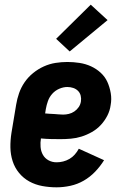

<svg xmlns="http://www.w3.org/2000/svg" viewBox="-20 -793 540 821"><path d="M222 8Q191 8 161 2.5Q131 -3 105.5 -17Q80 -31 61.5 -53.5Q43 -76 34 -104Q25 -132 24.5 -162.5Q24 -193 29 -225L49 -345Q53 -370 61.5 -394.5Q70 -419 85 -441Q100 -463 121.5 -480.5Q143 -498 167.5 -509Q192 -520 217.5 -524Q243 -528 268 -528Q294 -528 320 -524Q346 -520 369 -509.5Q392 -499 410.5 -482Q429 -465 439 -443Q449 -421 453.5 -395Q458 -369 453 -343Q450 -320 439 -298.5Q428 -277 411.5 -259Q395 -241 373 -228.5Q351 -216 328.5 -209Q306 -202 283 -200Q260 -198 238 -198Q217 -198 196.5 -198.5Q176 -199 155 -201Q152 -183 153.5 -164.5Q155 -146 163.5 -131Q172 -116 187.5 -107.5Q203 -99 222 -99Q236 -99 250 -102.5Q264 -106 277 -113.5Q290 -121 300 -132.5Q310 -144 317 -157L425 -108Q409 -82 387 -59Q365 -36 338 -20.5Q311 -5 281 1.5Q251 8 222 8ZM250 -303Q262 -303 274.5 -306Q287 -309 298 -316.5Q309 -324 316.5 -335Q324 -346 326 -359Q328 -372 325 -384Q322 -396 313.5 -404.5Q305 -413 293 -417Q281 -421 268 -421Q251 -421 233.5 -413.5Q216 -406 203.5 -392Q191 -378 185 -361Q179 -344 176 -327L173 -308Q183 -307 192 -306.5Q201 -306 211 -305.5Q221 -305 230.5 -304Q240 -303 250 -303ZM278 -573 220 -627 368 -773 440 -707Z"/></svg>

Font: Iosevka Curly Heavy
Style: Italic
Weight: 900
Italic angle: -9°
Monospace: yes
Designer: Belleve Invis
Foundry: Belleve Invis
Version: Version 22.1.2; ttfautohint (v1.8.4)